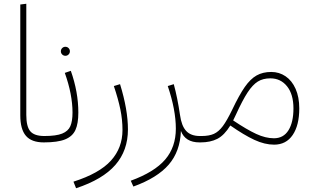

<svg xmlns="http://www.w3.org/2000/svg" viewBox="-20 -758 1682 1022"><path d="M88 -734 120 -738V-146Q120 -84 141.5 -59Q163 -34 216 -34L233 -17L213 0Q148 0 118 -35Q88 -70 88 -144Z M366 -159Q366 -255 325 -370L357 -381Q397 -268 397 -159Q397 -100 381.5 -66Q366 -32 326.5 -16Q287 0 213 0L193 -17L216 -34Q279 -34 311 -47Q343 -60 354.5 -86.5Q366 -113 366 -159ZM304 -485Q304 -495 311 -502Q318 -509 328 -509Q338 -509 345 -502Q352 -495 352 -485Q352 -475 345 -468Q338 -461 328 -461Q318 -461 311 -468Q304 -475 304 -485Z M371 209Q509 165 570.5 97Q632 29 632 -66Q632 -121 620.5 -176.5Q609 -232 586 -300L619 -310Q661 -174 661 -69Q661 43 594 120Q527 197 385 244Z M1062 -17 1042 0Q966 0 943 -61Q939 48 878 118.5Q817 189 690 235L676 204Q802 158 859 91.5Q916 25 916 -73Q916 -173 873 -300L905 -310Q925 -236 938 -147Q946 -88 971 -61Q996 -34 1044 -34Z M1573 -181Q1573 -91 1538 -39.5Q1503 12 1439 12Q1389 12 1334 -13.5Q1279 -39 1206 -90Q1174 -38 1137 -19Q1100 0 1047 0H1042L1022 -17L1045 -34H1053Q1093 -34 1118.5 -45.5Q1144 -57 1166 -86.5Q1188 -116 1216 -174Q1253 -252 1283 -295Q1313 -338 1346 -356.5Q1379 -375 1424 -375Q1466 -375 1500 -352Q1534 -329 1553.5 -285Q1573 -241 1573 -181ZM1542 -181Q1542 -256 1508 -298.5Q1474 -341 1419 -341Q1380 -341 1352.5 -324Q1325 -307 1298 -266Q1271 -225 1235 -146Q1232 -140 1228.5 -132.5Q1225 -125 1221 -117Q1294 -68 1344 -45Q1394 -22 1438 -22Q1489 -22 1515.5 -64.5Q1542 -107 1542 -181Z"/></svg>

Font: FiraGO UltraLight
Style: Regular
Weight: 200
Designer: bBox Type
Foundry: bBox Type GmbH
Version: Version 1.001